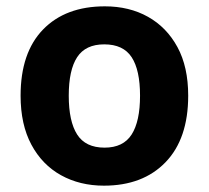

<svg xmlns="http://www.w3.org/2000/svg" viewBox="-20 -576 659 606"><path d="M574 -274Q574 -138 502.5 -64Q431 10 308 10Q232 10 172.5 -23Q113 -56 79 -119.5Q45 -183 45 -274Q45 -410 116 -483Q187 -556 311 -556Q388 -556 447 -523Q506 -490 540 -427.5Q574 -365 574 -274ZM197 -274Q197 -193 223.5 -151.5Q250 -110 310 -110Q369 -110 395.5 -151.5Q422 -193 422 -274Q422 -355 395.5 -395.5Q369 -436 309 -436Q250 -436 223.5 -395.5Q197 -355 197 -274Z"/></svg>

Font: Noto Sans Vithkuqi
Style: Bold
Weight: 700
Version: Version 1.001; ttfautohint (v1.8.4.7-5d5b)